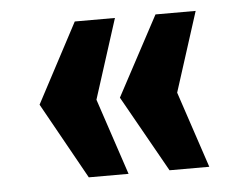

<svg xmlns="http://www.w3.org/2000/svg" viewBox="-38 -495 615 481"><g transform="rotate(-5 270.0 -255.0)"><path d="M370 -59 262 -251 369 -451H470L406 -251L470 -59ZM167 -59 60 -251 166 -451H267L203 -251L267 -59Z"/></g></svg>

Font: Public Sans Thin Black
Style: Regular
Weight: 900
Version: Version 2.001